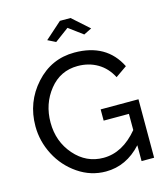

<svg xmlns="http://www.w3.org/2000/svg" viewBox="-132 -1017 977 1123"><g transform="rotate(-15 357.0 -455.5)"><path d="M369 -865 284 -802 236 -826 337 -916H401L502 -826L454 -802ZM433 -354H662V0H586V-96Q494 5 370 5Q279 5 202 -47.5Q125 -100 82 -183Q39 -266 39 -357Q39 -503 134.5 -609Q230 -715 370 -715Q564 -715 641 -560L572 -512Q541 -572 488 -603Q435 -634 368 -634Q263 -634 196.5 -551Q130 -468 130 -355Q130 -240 201.5 -158Q273 -76 377 -76Q493 -76 586 -188V-286H433Z"/></g></svg>

Font: Raleway-v4020 Medium
Style: Regular
Weight: 500
Designer: Matt McInerney, Pablo Impallari, Rodrigo Fuenzalida
Foundry: Matt McInerney, Pablo Impallari, Rodrigo Fuenzalida
Version: Version 4.020;PS 004.020;hotconv 1.0.88;makeotf.lib2.5.64775